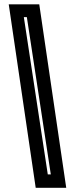

<svg xmlns="http://www.w3.org/2000/svg" viewBox="-20 -770 352 890"><path d="M287 100.5H145.5L20.5 -750H162ZM215.5 38.5 104.5 -690.5H90.5L201.5 38.5Z"/></svg>

Font: Tourney
Style: Bold
Weight: 700
Designer: Tyler Finck
Foundry: Etcetera Type Co
Version: Version 1.015